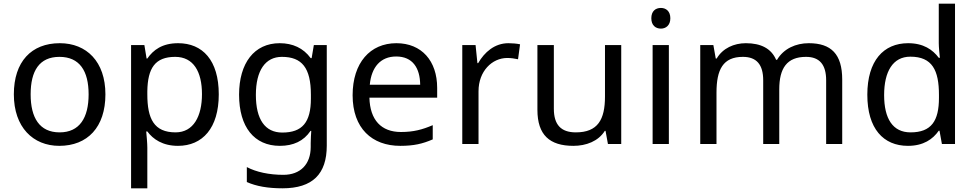

<svg xmlns="http://www.w3.org/2000/svg" viewBox="-20 -780 5278 1040"><path d="M551 -269C551 -446 449 -546 304 -546C150 -546 55 -446 55 -269C55 -91 159 10 301 10C454 10 551 -91 551 -269ZM146 -269C146 -396 193 -472 302 -472C411 -472 460 -396 460 -269C460 -142 411 -63 303 -63C194 -63 146 -142 146 -269Z M945 -546C858 -546 810 -509 778 -463H774L762 -536H690V240H778V20C778 -5 774 -45 772 -68H778C809 -26 861 10 944 10C1077 10 1165 -86 1165 -269C1165 -454 1077 -546 945 -546ZM929 -472C1028 -472 1074 -392 1074 -270C1074 -150 1028 -63 931 -63C814 -63 778 -137 778 -269V-286C780 -411 820 -472 929 -472Z M1495 -546C1357 -546 1275 -438 1275 -267C1275 -92 1357 10 1496 10C1569 10 1625 -16 1662 -71H1666C1665 -59 1663 -21 1663 -5V16C1663 110 1607 167 1515 167C1438 167 1368 152 1317 125V206C1368 229 1432 240 1510 240C1674 240 1750 162 1750 9V-536H1680L1668 -465H1663C1623 -520 1565 -546 1495 -546ZM1507 -472C1615 -472 1664 -413 1664 -267V-246C1664 -117 1617 -62 1509 -62C1415 -62 1366 -134 1366 -266C1366 -398 1417 -472 1507 -472Z M2127 -546C1985 -546 1890 -440 1890 -264C1890 -85 1995 10 2148 10C2221 10 2269 -1 2324 -25V-102C2268 -78 2220 -65 2152 -65C2045 -65 1984 -130 1981 -251H2348V-304C2348 -450 2264 -546 2127 -546ZM2126 -474C2215 -474 2255 -412 2256 -321H1983C1992 -417 2042 -474 2126 -474Z M2734 -546C2659 -546 2604 -497 2570 -438H2566L2556 -536H2484V0H2572V-286C2572 -394 2645 -466 2728 -466C2746 -466 2769 -463 2786 -459L2797 -540C2779 -544 2754 -546 2734 -546Z M3345 -536H3257V-257C3257 -132 3218 -63 3099 -63C3018 -63 2980 -105 2980 -191V-536H2891V-185C2891 -49 2957 10 3086 10C3155 10 3221 -15 3256 -71H3260L3273 0H3345Z M3560 -737C3531 -737 3508 -720 3508 -681C3508 -643 3531 -625 3560 -625C3587 -625 3611 -643 3611 -681C3611 -720 3587 -737 3560 -737ZM3603 -536H3515V0H3603Z M4361 -546C4291 -546 4225 -517 4189 -456H4184C4158 -517 4102 -546 4020 -546C3956 -546 3895 -519 3862 -463H3857L3844 -536H3773V0H3861V-278C3861 -403 3896 -472 4004 -472C4079 -472 4114 -429 4114 -345V0H4201V-296C4201 -410 4242 -472 4346 -472C4420 -472 4455 -429 4455 -345V0H4542V-349C4542 -487 4482 -546 4361 -546Z M4898 10C4982 10 5033 -26 5065 -72H5069L5082 0H5153V-760H5065V-546C5065 -526 5069 -484 5071 -467H5065C5032 -511 4982 -546 4899 -546C4766 -546 4678 -451 4678 -267C4678 -83 4765 10 4898 10ZM4912 -63C4816 -63 4769 -137 4769 -265C4769 -392 4816 -473 4911 -473C5030 -473 5066 -399 5066 -266V-250C5066 -125 5025 -63 4912 -63Z"/></svg>

Font: Noto Sans Sinhala UI
Style: Regular
Weight: 400
Designer: Jelle Bosma - Monotype Design Team
Foundry: Monotype Imaging Inc.
Version: Version 2.006